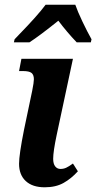

<svg xmlns="http://www.w3.org/2000/svg" viewBox="-20 -786 409 816"><path d="M61 -90Q61 -129 82 -234L117 -401Q124 -436 124 -449Q124 -468 114 -476Q104 -484 78 -484H61L71 -536H290L221 -213Q206 -142 206 -111Q206 -90 214.5 -79Q223 -68 237 -68Q250 -68 261 -73Q272 -78 290 -91L311 -58Q283 -27 250 -8.5Q217 10 170 10Q118 10 89.5 -16.5Q61 -43 61 -90ZM42 -619 60 -638Q139 -719 174 -766H300Q310 -737 330.5 -694Q351 -651 369 -619L366 -606H306Q264 -650 228 -698Q147 -633 105 -606H39Z"/></svg>

Font: Noto Serif Narrow
Style: Bold Italic
Weight: 700
Width: 4
Italic angle: -12°
Designer: Monotype Design Team
Foundry: Monotype Imaging Inc.
Version: Version 1.001